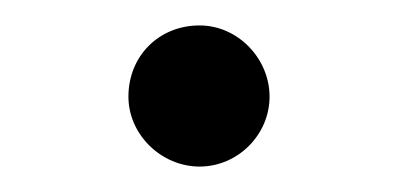

<svg xmlns="http://www.w3.org/2000/svg" viewBox="-20 -479 318 151"><path d="M192 -403C192 -433 167 -459 137 -459C105 -459 81 -435 81 -403C81 -373 107 -348 137 -348C167 -348 192 -373 192 -403Z"/></svg>

Font: XITS
Style: Regular
Weight: 400
Designer: MicroPress Inc., with final additions and corrections provided by Coen Hoffman, Elsevier (retired)
Version: Version 1.302